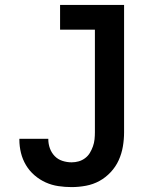

<svg xmlns="http://www.w3.org/2000/svg" viewBox="-20 -755 640 783"><path d="M272 8Q245 8 218 4Q191 0 166.5 -11Q142 -22 121 -40Q100 -58 86 -81.5Q72 -105 65.5 -131.5Q59 -158 59 -185V-189H177V-187Q177 -168 183.5 -150Q190 -132 203 -118.5Q216 -105 234.5 -99Q253 -93 272 -93Q287 -93 301 -97Q315 -101 327 -110Q339 -119 346.5 -131.5Q354 -144 359 -158Q364 -172 365.5 -186.5Q367 -201 367 -215V-634H225V-735H486V-215Q486 -186 481 -157Q476 -128 464 -101.5Q452 -75 431.5 -53Q411 -31 385.5 -17Q360 -3 330.5 2.5Q301 8 272 8Z"/></svg>

Font: Iosevka Extended
Style: Bold
Weight: 700
Width: 7
Monospace: yes
Designer: Belleve Invis
Foundry: Belleve Invis
Version: Version 32.5.0; ttfautohint (v1.8.4)